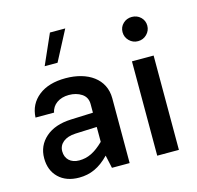

<svg xmlns="http://www.w3.org/2000/svg" viewBox="-113 -904 1054 1028"><g transform="rotate(-15 414.5 -390.5)"><path d="M482.4 -359.4C482.4 -466.8 391.1 -527.8 268.1 -527.8C205.1 -527.8 155.3 -513.2 118.2 -483.9C80.6 -454.1 61 -415 58.6 -365.7H161.6C168.9 -408.2 208.5 -436.5 261.7 -436.5C288.6 -436.5 312.5 -430.2 332.5 -417C352.5 -403.8 362.3 -384.3 362.3 -359.4V-311.5L238.8 -306.6C179.7 -304.2 132.8 -288.1 98.6 -258.3C64 -228 46.9 -189.5 46.9 -143.1C46.9 -98.1 61 -62 88.9 -35.2C116.7 -8.3 154.8 5.4 202.1 5.4C264.6 5.4 316.4 -17.6 368.7 -71.8L384.3 0H482.4ZM149.9 -154.3C149.9 -195.3 184.1 -225.1 243.2 -227.5L362.3 -232.4V-149.9C314 -103 274.4 -83.5 226.1 -83.5C178.7 -83.5 149.9 -111.8 149.9 -154.3ZM177.2 -618.7H248.5L335.9 -785.6H251Z M627 -686.5C627 -668 633.8 -651.9 647 -638.7C660.2 -625.5 676.3 -618.7 695.3 -618.7C714.4 -618.7 731 -625.5 744.1 -638.7C757.3 -651.9 764.2 -668 764.2 -686.5C764.2 -705.6 757.3 -721.2 744.1 -733.9C731 -746.6 714.4 -752.9 695.3 -752.9C676.3 -752.9 660.2 -746.6 647 -733.9C633.8 -721.2 627 -705.6 627 -686.5ZM635.3 0H755.4V-522.9H635.3Z"/></g></svg>

Font: Estedad SemiBold
Style: Regular
Weight: 600
Designer: Amin Abedi
Version: Version 7.3